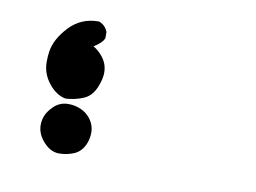

<svg xmlns="http://www.w3.org/2000/svg" viewBox="-47 -196 594 445"><g transform="rotate(10 250.0 26.5)"><path d="M62 127.4Q62 102.5 82.5 83Q96.7 68.8 117.2 68.8Q123 68.8 129.4 69.8Q156.7 74.7 170.9 94.7Q180.7 108.4 180.7 125Q180.7 132.8 178.7 141.6Q171.9 168.5 150.9 178.2Q133.3 185.5 115.2 185.5Q93.3 185.5 75.2 163.1Q62 146.5 62 127.4ZM50.3 -19Q50.3 -31.7 52.2 -44.4Q57.1 -73.7 84 -102.5Q111.8 -131.8 152.3 -131.8H153.8Q168.9 -126 174.3 -111.8L174.8 -110.8V-96.2Q172.4 -90.3 167.2 -85.2Q162.1 -80.1 150.9 -72.8Q163.1 -66.4 173.8 -52.7Q186 -37.1 186 -17.1Q186 -6.8 182.6 4.4Q173.3 38.1 150.4 47.9Q129.9 56.6 107.9 57.6Q85.4 53.2 67.9 31Q50.3 8.8 50.3 -19Z"/></g></svg>

Font: Bakudai
Style: Bold
Weight: 700
Version: Version 1.48